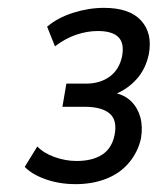

<svg xmlns="http://www.w3.org/2000/svg" viewBox="-20 -729 402 489"><path d="M173 -260Q131 -260 96 -272.5Q61 -285 43 -304L75 -356Q91 -339 119 -329Q147 -319 175 -319Q215 -319 240 -335Q265 -351 272 -386Q279 -424 258.5 -440.5Q238 -457 196 -457H139L149 -516H199Q235 -516 259.5 -534Q284 -552 291 -586Q297 -619 281.5 -634.5Q266 -650 229 -650Q202 -650 174 -640.5Q146 -631 120 -611L100 -661Q127 -684 166.5 -696.5Q206 -709 245 -709Q310 -709 339.5 -676.5Q369 -644 359 -591Q351 -553 328 -527.5Q305 -502 273 -489V-492Q298 -487 314.5 -470.5Q331 -454 337.5 -430Q344 -406 339 -376Q331 -341 308 -314Q285 -287 250 -273.5Q215 -260 173 -260Z"/></svg>

Font: Nunito Sans 10pt Condensed Medium
Style: Italic
Weight: 500
Width: 3
Italic angle: -9°
Designer: Vernon Adams
Foundry: Vernon Adams
Version: Version 3.101;gftools[0.9.27]